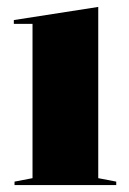

<svg xmlns="http://www.w3.org/2000/svg" viewBox="-20 -535 374 555"><path d="M22 0V-10L74 -20V-466H20V-477L264 -515V-20L316 -10V0Z"/></svg>

Font: Kalnia Thin SemiBold
Style: Regular
Weight: 600
Version: Version 1.105